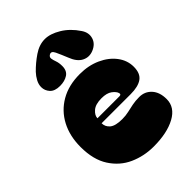

<svg xmlns="http://www.w3.org/2000/svg" viewBox="-228 -880 982 982"><g transform="rotate(-45 263.0 -388.5)"><path d="M23 -260Q23 -339 54.5 -399Q86 -459 144.5 -493Q203 -527 284 -527Q347 -527 397.5 -504Q448 -481 477 -442.5Q506 -404 506 -358Q506 -310 478 -290Q450 -270 395 -270H185Q185 -244 205.5 -227Q226 -210 275 -210Q300 -210 321.5 -215Q343 -220 365.5 -224.5Q388 -229 416 -229Q456 -229 482 -200.5Q508 -172 508 -122Q508 -63 447.5 -30Q387 3 289 3Q220 3 159.5 -24Q99 -51 61 -109.5Q23 -168 23 -260ZM347 -303Q362 -303 357 -317Q353 -331 333 -346Q313 -361 275 -361Q231 -361 209.5 -342Q188 -323 188 -303ZM170 -555Q132 -555 114.5 -574.5Q97 -594 97 -619Q97 -639 107.5 -658.5Q118 -678 133 -694Q164 -726 203.5 -753Q243 -780 284 -780Q323 -780 368.5 -752.5Q414 -725 447 -675Q468 -644 458.5 -612Q449 -580 412 -565Q379 -552 349 -567.5Q319 -583 302 -628Q287 -665 275 -690.5Q263 -716 246 -705Q235 -698 236.5 -686.5Q238 -675 244 -658.5Q250 -642 250 -619Q250 -585 227 -570Q204 -555 170 -555Z"/></g></svg>

Font: Bagel Fat One
Style: Regular
Weight: 400
Designer: Kyung-won Kim
Foundry: JAMO
Version: Version 1.000; ttfautohint (v1.8.4.7-5d5b);gftools[0.9.28]